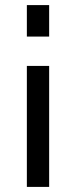

<svg xmlns="http://www.w3.org/2000/svg" viewBox="-20 -734 300 757"><path d="M173.8 -713.9V-589.8H85.9V-713.9ZM173.8 -474.1V2.9H85.9V-474.1Z"/></svg>

Font: Rawline Medium
Style: Regular
Weight: 500
Designer: Matt McInerney, Pablo Impallari, Rodrigo Fuenzalida
Foundry: Matt McInerney, Pablo Impallari, Rodrigo Fuenzalida
Version: Version 4.020;PS 004.020;hotconv 1.0.88;makeotf.lib2.5.64775